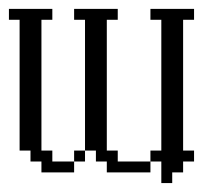

<svg xmlns="http://www.w3.org/2000/svg" viewBox="-20 -410 479 430"><path d="M146 -48.3V-72.8H170.4V-48.3ZM72.8 -23.9V-48.3H48.3V-72.8H23.9V-365.7H0V-390.1H97.2V-365.7H72.8V-72.8H97.2V-48.3H146V-23.9ZM219.2 -23.9V-48.3H194.8V-72.8H170.4V-365.7H146V-390.1H243.7V-365.7H219.2V-72.8H243.7V-48.3H316.9V-23.9ZM341.3 0V-48.3H316.9V-72.8H341.3V-365.7H316.9V-390.1H414.6V-365.7H390.1V-72.8H414.6V-48.3H390.1V-23.9H365.7V0Z"/></svg>

Font: FS Mondwest Regular
Style: Regular
Weight: 400
Designer: NZWStudios2024
Foundry: https://fontstruct.com
Version: Version 1.0